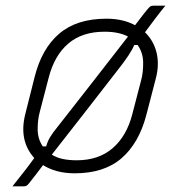

<svg xmlns="http://www.w3.org/2000/svg" viewBox="-20 -602 640 678"><path d="M356 -536Q414 -536 457 -513Q468 -527 478 -540.5Q488 -554 499 -567Q507 -577 511 -579.5Q515 -582 523 -582H564Q545 -559 527.5 -535.5Q510 -512 492 -488Q522 -459 532.5 -417.5Q543 -376 531 -328L497 -197Q471 -97 409.5 -43.5Q348 10 244 10Q210 10 182 2.5Q154 -5 132 -19Q119 -2 107 14Q95 30 82 46Q76 53 72.5 54.5Q69 56 64 56H24Q44 31 63.5 6Q83 -19 101 -44Q46 -105 69 -198L102 -329Q127 -430 189 -483Q251 -536 356 -536ZM349 -490Q270 -490 221 -448Q172 -406 152 -328L120 -205Q113 -179 113 -145.5Q113 -112 131 -85H143Q148 -103 157 -118Q166 -133 184 -155Q246 -234 308 -313.5Q370 -393 432 -473Q417 -481 396.5 -485.5Q376 -490 349 -490ZM396 -355Q338 -280 279.5 -205Q221 -130 163 -56Q178 -46 200 -41Q222 -36 251 -36Q328 -36 377.5 -78.5Q427 -121 447 -198L479 -321Q486 -348 485.5 -382Q485 -416 466 -443H454Q442 -413 396 -355Z"/></svg>

Font: Recursive Mn Lnr St Lt
Style: Italic
Weight: 300
Italic angle: -15°
Monospace: yes
Version: Version 1.079;hotconv 1.0.112;makeotfexe 2.5.65598; ttfautoh